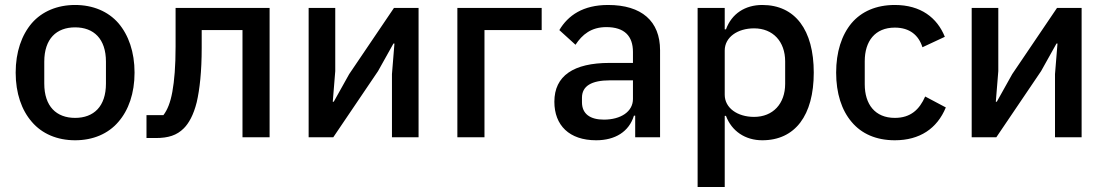

<svg xmlns="http://www.w3.org/2000/svg" viewBox="-20 -552 4447 772"><path d="M282 12C210 12 149 -14 108 -62C67 -109 43 -177 43 -260C43 -343 67 -411 108 -459C149 -506 210 -532 282 -532C354 -532 415 -506 456 -459C497 -411 521 -343 521 -260C521 -177 497 -109 456 -62C415 -14 354 12 282 12ZM282 -78C357 -78 406 -124 406 -216V-304C406 -396 357 -442 282 -442C207 -442 158 -396 158 -304V-216C158 -124 207 -78 282 -78Z M569 -89H637C653 -110 665 -139 673 -183C681 -227 686 -285 686 -365V-520H1064V0H955V-431H791V-360C791 -264 783 -193 771 -141C758 -89 739 -56 719 -36C691 -8 657 3 606 3H569Z M1221 -520H1328V-266L1318 -143H1322L1384 -254L1564 -520H1663V0H1556V-254L1566 -377H1562L1500 -266L1320 0H1221Z M1819 -520H2158V-431H1928V0H1819Z M2425 -532C2324 -532 2264 -490 2229 -431L2294 -372C2321 -413 2357 -443 2418 -443C2491 -443 2525 -407 2525 -343V-299H2431C2286 -299 2209 -247 2209 -143C2209 -48 2269 12 2377 12C2453 12 2509 -22 2529 -87H2534V0H2634V-350C2634 -467 2560 -532 2425 -532ZM2525 -154C2525 -103 2476 -71 2408 -71C2353 -71 2320 -94 2320 -141V-159C2320 -206 2358 -229 2433 -229H2525V-154Z M2785 -520H2894V-434H2899C2922 -497 2976 -532 3045 -532C3177 -532 3252 -432 3252 -260C3252 -88 3177 12 3045 12C2976 12 2922 -25 2899 -86H2894V200H2785ZM3012 -82C3088 -82 3137 -135 3137 -215V-305C3137 -385 3088 -438 3012 -438C2945 -438 2894 -402 2894 -349V-171C2894 -118 2945 -82 3012 -82Z M3578 12C3503 12 3444 -14 3404 -62C3364 -109 3342 -177 3342 -260C3342 -343 3364 -411 3404 -459C3444 -506 3503 -532 3578 -532C3682 -532 3748 -481 3779 -404L3689 -362C3674 -410 3638 -441 3578 -441C3498 -441 3457 -386 3457 -306V-213C3457 -133 3498 -78 3578 -78C3642 -78 3677 -112 3700 -164L3783 -120C3748 -35 3678 12 3578 12Z M3887 -520H3994V-266L3984 -143H3988L4050 -254L4230 -520H4329V0H4222V-254L4232 -377H4228L4166 -266L3986 0H3887Z"/></svg>

Font: Plexus Sans Medium
Style: Regular
Weight: 500
Version: Version 2.001;PS 002.001;hotconv 1.0.70;makeotf.lib2.5.58329